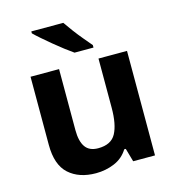

<svg xmlns="http://www.w3.org/2000/svg" viewBox="-114 -862 884 969"><g transform="rotate(-15 328.5 -378.0)"><path d="M579 -546V0H465L445 -70H437Q411 -28 365.5 -9Q320 10 269 10Q181 10 128 -37.5Q75 -85 75 -190V-546H224V-227Q224 -169 245 -139Q266 -109 312 -109Q380 -109 405 -155.5Q430 -202 430 -289V-546ZM305 -766Q320 -744 340.5 -716.5Q361 -689 382.5 -663.5Q404 -638 420 -619V-606H321Q302 -619 276.5 -638.5Q251 -658 224.5 -680Q198 -702 175 -722Q152 -742 138 -756V-766Z"/></g></svg>

Font: Noto IKEA Simplified Chinese
Style: Bold
Weight: 700
Designer: Monotype Design Team
Foundry: Monotype Imaging Inc.
Version: Version 1.100